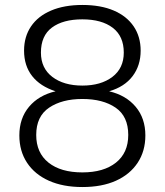

<svg xmlns="http://www.w3.org/2000/svg" viewBox="-20 -747 664 774"><path d="M312 7Q234 7 177 -18.5Q120 -44 89 -91Q58 -138 58 -201Q58 -270 97 -316.5Q136 -363 204 -379Q142 -399 109.5 -440.5Q77 -482 77 -543Q77 -599 105 -640.5Q133 -682 186 -704.5Q239 -727 312 -727Q386 -727 438.5 -704.5Q491 -682 519 -640.5Q547 -599 547 -543Q547 -483 514.5 -440Q482 -397 420 -379Q488 -363 527 -316.5Q566 -270 566 -201Q566 -138 535 -91Q504 -44 447.5 -18.5Q391 7 312 7ZM312 -52Q398 -52 447.5 -91.5Q497 -131 497 -203Q497 -278 446 -313Q395 -348 312 -348Q230 -348 178 -313Q126 -278 126 -203Q126 -131 175.5 -91.5Q225 -52 312 -52ZM312 -402Q387 -402 433 -437Q479 -472 479 -535Q479 -601 434.5 -635Q390 -669 312 -669Q234 -669 189.5 -636Q145 -603 145 -535Q145 -472 191 -437Q237 -402 312 -402Z"/></svg>

Font: Parkinsans Light Light
Style: Regular
Weight: 300
Version: Version 1.000